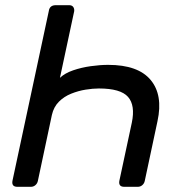

<svg xmlns="http://www.w3.org/2000/svg" viewBox="-20 -720 690 740"><path d="M247 -700Q257 -700 262 -693.5Q267 -687 266 -677L211 -420Q230 -438 262 -449Q294 -460 330 -465Q366 -470 397 -470Q512 -470 560.5 -412Q609 -354 587 -253L538 -23Q536 -13 528.5 -6.5Q521 0 511 0H459Q436 0 440 -23L488 -247Q502 -314 473.5 -346.5Q445 -379 361 -379Q338 -379 310 -374.5Q282 -370 254.5 -359Q227 -348 207 -328Q187 -308 180 -277L126 -23Q124 -13 116.5 -6.5Q109 0 99 0H47Q24 0 28 -23L168 -677Q171 -700 195 -700Z"/></svg>

Font: Lubike
Style: Italic
Weight: 400
Italic angle: -12°
Foundry: Honoka55
Version: Version 1.000;July 22, 2022;FontCreator 14.0.0.2862 64-bit